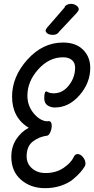

<svg xmlns="http://www.w3.org/2000/svg" viewBox="-20 -939 491 1002"><path d="M423 -72Q414 -57 400.5 -41Q387 -25 362 -4Q337 17 298.5 30Q260 43 215 43Q140 43 89.5 -1Q39 -45 39 -121Q39 -173 65 -212.5Q91 -252 130 -272Q43 -325 43 -435Q43 -539 123 -628Q203 -717 309 -717Q376 -717 413.5 -679.5Q451 -642 451 -585Q451 -506 395 -442Q339 -378 266 -378Q244 -378 227.5 -389.5Q211 -401 211 -426Q211 -462 222 -462Q223 -462 233 -457Q243 -452 260 -452Q307 -452 339.5 -493.5Q372 -535 372 -586Q372 -612 355 -626Q338 -640 309 -640Q236 -640 179.5 -577Q123 -514 123 -440Q123 -387 155.5 -348Q188 -309 224 -306Q227 -307 233 -307Q250 -307 250 -283Q250 -266 242.5 -249Q235 -232 226 -231Q185 -226 152 -201Q119 -176 119 -123Q119 -85 147 -60.5Q175 -36 217 -36Q273 -36 312 -63Q351 -90 364 -118Q371 -135 385 -135Q400 -135 413 -119Q426 -103 426 -86Q426 -78 423 -72ZM379 -870 290 -775Q279 -757 257 -757Q238 -757 228 -764Q218 -771 218 -780Q218 -785 226 -795L317 -900Q318 -908 328.5 -913.5Q339 -919 350 -919Q365 -919 378 -910.5Q391 -902 391 -890Q391 -884 379 -870Z"/></svg>

Font: Grand Hotel
Style: Regular
Weight: 400
Designer: Brian J. Bonislawsky & Jim Lyles for Astigmatic (AOETI)
Foundry: Astigmatic (AOETI)
Version: Version 001.000